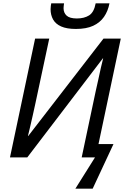

<svg xmlns="http://www.w3.org/2000/svg" viewBox="-20 -946 751 1154"><path d="M433 188 551 0H471L555 -397Q563 -431 571 -468.5Q579 -506 586.5 -539.5Q594 -573 600 -595H598L144 0H40L191 -714H276L192 -321Q186 -291 177 -253Q168 -215 160.5 -181Q153 -147 148 -129H150L602 -714H706L572 -80H662L537 188ZM436 -772Q381 -772 347.5 -787Q314 -802 299 -829Q284 -856 284 -891Q284 -901 285.5 -911Q287 -921 288 -926H365Q364 -917 363 -910.5Q362 -904 362 -897Q362 -869 380.5 -852Q399 -835 442 -835Q486 -835 515.5 -853.5Q545 -872 555 -926H638Q629 -879 605 -844.5Q581 -810 540 -791Q499 -772 436 -772Z"/></svg>

Font: Noto Sans Display
Style: Italic
Weight: 400
Italic angle: -12°
Designer: Monotype Design Team
Foundry: Monotype Imaging Inc.
Version: Version 2.003